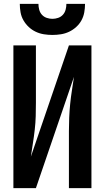

<svg xmlns="http://www.w3.org/2000/svg" viewBox="-20 -969 540 989"><path d="M49 0H165L361 -573Q356 -538 350.5 -503.5Q345 -469 341.5 -434Q338 -399 336.5 -364Q335 -329 335 -294V0H451V-735H335L139 -162Q144 -197 149.5 -231.5Q155 -266 159 -301Q163 -336 164 -371Q165 -406 165 -441V-735H49ZM250 -789Q272 -789 294 -792.5Q316 -796 336 -805.5Q356 -815 372.5 -830Q389 -845 399.5 -864Q410 -883 414 -905Q418 -927 418 -949H322Q322 -934 318 -919Q314 -904 304 -893Q294 -882 279.5 -877Q265 -872 250 -872Q235 -872 220.5 -877Q206 -882 196 -893Q186 -904 182 -919Q178 -934 178 -949H82Q82 -927 86 -905Q90 -883 101 -864Q112 -845 128 -830Q144 -815 164 -805.5Q184 -796 206 -792.5Q228 -789 250 -789Z"/></svg>

Font: Iosevka SS09
Style: Bold
Weight: 700
Monospace: yes
Designer: Belleve Invis
Foundry: Belleve Invis
Version: Version 5.2.1; ttfautohint (v1.8.3)